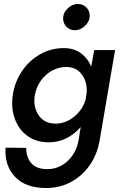

<svg xmlns="http://www.w3.org/2000/svg" viewBox="-20 -712 608 966"><path d="M44 -232Q35 -167 55 -113Q75 -59 119 -27.5Q163 4 226 4Q275 4 315.5 -17Q356 -38 386 -73L376 -10Q369 34 346 68Q323 102 290 120.5Q257 139 218 139Q163 139 137 108.5Q111 78 112 32L8 31Q2 121 55.5 177.5Q109 234 212 234Q280 234 336.5 204Q393 174 431.5 119Q470 64 482 -10L559 -460H454L439 -377Q422 -418 387.5 -444Q353 -470 300 -470Q237 -470 182 -439Q127 -408 90.5 -354Q54 -300 44 -232ZM155 -232Q162 -273 185 -305.5Q208 -338 242.5 -357Q277 -376 316 -375Q365 -374 392.5 -336Q420 -298 416 -245L411 -212Q401 -177 377.5 -149Q354 -121 323.5 -105.5Q293 -90 261 -90Q203 -90 174.5 -132Q146 -174 155 -232ZM298 -627Q295 -600 311.5 -580.5Q328 -561 355 -560Q382 -559 405 -579.5Q428 -600 431 -625Q434 -652 417.5 -671.5Q401 -691 374 -692Q347 -693 324 -673Q301 -653 298 -627Z"/></svg>

Font: Jost* 500 Medium Italic
Style: Italic
Weight: 500
Italic angle: -10°
Version: Version 3.200; ttfautohint (v0.97) -l 8 -r 50 -G 200 -x 14 -